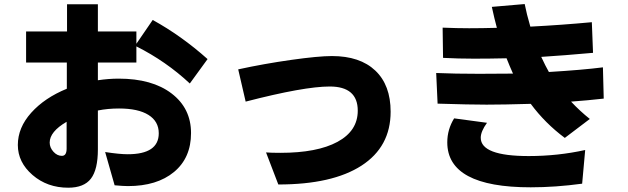

<svg xmlns="http://www.w3.org/2000/svg" viewBox="-20 -836 3040 930"><path d="M303.7 -406.2V-533.2H106.4V-683.6H304.7V-815.4H454.1V-683.6H640.6V-624L719.7 -739.3Q858.4 -663.1 985.4 -549.8L899.4 -431.6Q784.2 -539.1 640.6 -611.3V-533.2H454.1V-447.3Q505.9 -455.1 554.7 -455.1Q716.8 -455.1 811 -383.3Q905.3 -311.5 905.3 -191.4Q905.3 -71.3 822.8 -2.9Q740.2 65.4 599.6 65.4Q578.1 65.4 535.2 61.5L489.3 -99.6Q558.6 -88.9 598.6 -88.9Q749 -88.9 749 -190.4Q749 -248 699.2 -279.3Q649.4 -310.5 556.6 -310.5Q502 -310.5 454.1 -300.8V-112.3Q454.1 -14.6 420.4 29.3Q386.7 73.2 310.5 73.2Q209 73.2 137.7 11.7Q66.4 -49.8 66.4 -133.8Q66.4 -217.8 131.3 -290Q196.3 -362.3 303.7 -406.2ZM220.7 -145.5Q220.7 -121.1 238.8 -101.1Q256.8 -81.1 279.8 -81.1Q302.7 -81.1 302.7 -116.2V-246.1Q220.7 -198.2 220.7 -145.5Z M1133.8 -500Q1258.8 -527.3 1390.6 -545.9Q1522.5 -564.5 1587.9 -564.5Q1723.6 -564.5 1797.9 -494.1Q1872.1 -423.8 1872.1 -294.9Q1872.1 -125 1731 -33.7Q1589.8 57.6 1328.1 57.6L1268.6 -97.7Q1293 -95.7 1337.9 -95.7Q1516.6 -95.7 1614.7 -148.9Q1712.9 -202.1 1712.9 -299.8Q1712.9 -417 1577.1 -417Q1453.1 -417 1169.9 -343.8Z M2092.8 -482.4Q2183.6 -478.5 2300.3 -478.5Q2417 -478.5 2464.8 -479.5Q2448.2 -516.6 2433.6 -553.7Q2351.6 -551.8 2275.9 -551.8Q2200.2 -551.8 2126 -555.7L2124 -702.1Q2194.3 -699.2 2252.4 -699.2Q2310.5 -699.2 2386.7 -701.2Q2375 -744.1 2362.3 -802.7L2521.5 -816.4Q2530.3 -770.5 2548.8 -707Q2700.2 -714.8 2846.7 -728.5L2852.5 -580.1Q2710.9 -567.4 2601.6 -560.5Q2623 -514.6 2638.7 -487.3Q2800.8 -497.1 2900.4 -509.8L2904.3 -358.4Q2826.2 -349.6 2746.1 -343.8Q2789.1 -297.9 2836.9 -259.8L2715.8 -168Q2620.1 -239.3 2550.8 -333Q2418 -329.1 2336.9 -329.1Q2255.9 -329.1 2099.6 -334ZM2146.5 -146.5Q2146.5 -209 2179.7 -262.7L2338.9 -241.2Q2308.6 -199.2 2308.6 -168.9Q2308.6 -80.1 2541 -80.1Q2681.6 -80.1 2814.5 -109.4L2799.8 53.7Q2669.9 71.3 2550.8 71.3Q2146.5 71.3 2146.5 -146.5Z"/></svg>

Font: GenEi M Gothic v2 Heavy
Style: Regular
Weight: 800
Version: Version 2.0